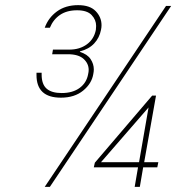

<svg xmlns="http://www.w3.org/2000/svg" viewBox="-20 -727 686 747"><path d="M154 -619Q168 -658 201.5 -682.5Q235 -707 284 -707Q330 -707 352.5 -683.5Q375 -660 375 -629Q375 -620 373 -611Q367 -580 346.5 -558Q326 -536 291 -527V-525Q320 -516 332.5 -497Q345 -478 345 -457Q345 -449 343 -439Q337 -402 303.5 -374.5Q270 -347 217 -347Q122 -347 122 -435Q122 -439 122 -444H142Q142 -440 142 -437Q142 -399 161.5 -382Q181 -365 220 -365Q263 -365 290 -385Q317 -405 323 -439Q325 -448 325 -455Q325 -480 305 -498Q285 -516 244 -516H183L186 -534H250Q290 -534 318 -554.5Q346 -575 353 -611Q354 -619 354 -626Q354 -650 336.5 -668.5Q319 -687 280 -687Q240 -687 213.5 -669Q187 -651 174 -619ZM646 -704 174 0H154L626 -704ZM592 -76H537L524 0H504L517 -76H345L349 -94L572 -355H587L541 -96H596ZM558 -309 373 -96H521Z"/></svg>

Font: Fz Poppins Thin
Style: Italic
Weight: 100
Italic angle: -10°
Designer: Ninad Kale (Devanagari), Jonny Pinhorn (Latin)
Foundry: Indian Type Foundry
Version: Vit hóa bi Vntype.Com & FontZin.Com